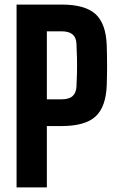

<svg xmlns="http://www.w3.org/2000/svg" viewBox="-20 -820 517 840"><path d="M52.5 0V-800H249.5Q352 -800 397.8 -758.5Q443.5 -717 447 -621.5Q448.5 -573 448.5 -532.8Q448.5 -492.5 447 -447.5Q443.5 -352 397.8 -310.2Q352 -268.5 249 -268.5H185V0ZM185 -385.5H249Q282 -385.5 297.5 -399.5Q313 -413.5 314.5 -440.5Q316 -468.5 316.8 -500.5Q317.5 -532.5 316.8 -565.2Q316 -598 314.5 -628Q313.5 -655.5 297.8 -669.2Q282 -683 249.5 -683H185Z"/></svg>

Font: Big Shoulders Text Thin ExtraBold
Style: Regular
Weight: 800
Version: Version 2.002